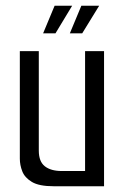

<svg xmlns="http://www.w3.org/2000/svg" viewBox="-20 -648 436 668"><path d="M167 0Q116 0 91 -15Q66 -30 57.5 -52Q49 -74 49 -96V-470H115V-124Q115 -86 136 -69.5Q157 -53 195 -53H276V-470H342V0ZM130 -532 170 -628H231L173 -532ZM223 -532 263 -628H325L266 -532Z"/></svg>

Font: Smooch Sans Medium
Style: Regular
Weight: 500
Designer: Robert E. Leuschke
Foundry: Robert E. Leuschke
Version: Version 1.010; ttfautohint (v1.8.3)